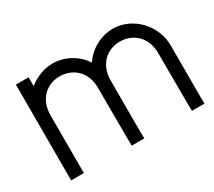

<svg xmlns="http://www.w3.org/2000/svg" viewBox="-115 -804 1169 1047"><g transform="rotate(-30 469.0 -281.0)"><path d="M488.3 -479.5C527.4 -540.3 599.8 -582.4 677.5 -583C806.3 -583 908.2 -468 907.2 -345V-20L908.2 21H829.2L828.2 -19L827 -345C827 -439 764.9 -502 677.5 -503C590.7 -503 528.8 -439.8 528 -346.8L528 -345V-305V-20L529.2 21H450L449 -19L448.1 -305H448V-345C448 -439 385.9 -502 298.5 -503C211.1 -503 149 -439 149 -345V-305V-20V20H69V-20V-305V-345V-543V-583H149V-543V-527.3C190.9 -561.3 243.4 -582.6 298.5 -583C376.8 -583 449.4 -540.5 488.3 -479.5Z"/></g></svg>

Font: Nordica Plus
Style: NordicaClassicLtExt
Weight: 300
Version: Version 1.01